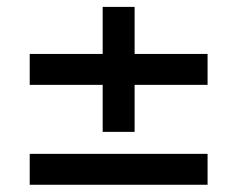

<svg xmlns="http://www.w3.org/2000/svg" viewBox="-20 -606 675 546"><path d="M272 -231V-364.7H64.5V-452.6H272V-586.4H362.8V-452.6H570.3V-364.7H362.8V-231ZM64.5 -80.6V-168.5H570.3V-80.6Z"/></svg>

Font: Schibsted Grotesk Medium
Style: Regular
Weight: 500
Designer: Bakken & Baeck AS, Henrik Kongsvoll
Foundry: Schibsted ASA
Version: Version 1.100;gftools[0.9.25]